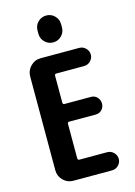

<svg xmlns="http://www.w3.org/2000/svg" viewBox="-140 -1033 780 1106"><g transform="rotate(-15 250.0 -480.0)"><path d="M179.7 -889.6Q179.7 -918.9 200.2 -939.5Q220.7 -960 250 -960Q279.3 -960 299.8 -939.5Q320.3 -918.9 320.3 -889.6V-870.1Q320.3 -840.8 299.8 -820.3Q279.3 -799.8 250 -799.8Q220.7 -799.8 200.2 -820.3Q179.7 -840.8 179.7 -870.1ZM220.7 -622.1Q210 -622.1 210 -611.3V-451.2Q210 -440.4 220.7 -440.4H377.9Q400.4 -440.4 415 -424.8Q429.7 -409.2 429.7 -387.2Q429.7 -365.2 415 -350.1Q400.4 -335 377.9 -335H220.7Q210 -335 210 -324.2V-119.1Q210 -108.4 220.7 -108.4H385.7Q408.2 -108.4 424.3 -92.3Q440.4 -76.2 440.4 -54.2Q440.4 -32.2 424.3 -16.1Q408.2 0 385.7 0H155.3Q120.1 0 95.2 -24.9Q70.3 -49.8 70.3 -85V-644.5Q70.3 -679.7 95.2 -705.1Q120.1 -730.5 155.3 -730.5H385.7Q408.2 -730.5 424.3 -714.4Q440.4 -698.2 440.4 -676.3Q440.4 -654.3 424.3 -638.2Q408.2 -622.1 385.7 -622.1Z"/></g></svg>

Font: Rounded-X Mgen+ 1mn bold
Style: Bold
Weight: 700
Designer: [Source Han Sans]
Ryoko NISHIZUKA  (kana & ideographs); Paul D. Hunt (Latin, Greek & Cyrillic); Wenlong ZHANG  (bopomofo
Version: Version 1.059.20150602